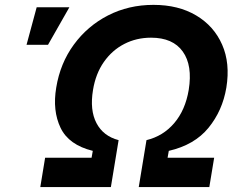

<svg xmlns="http://www.w3.org/2000/svg" viewBox="-20 -757 973 777"><path d="M143.1 0 162.6 -118.7H350.6L355.5 -146.5Q258.3 -170.4 225.1 -239.7Q191.9 -309.1 207.5 -402.3Q223.6 -501 278.8 -576.4Q334 -651.9 417.2 -694.6Q500.5 -737.3 601.1 -737.3Q701.7 -737.3 773.7 -694.6Q845.7 -651.9 878.9 -576.4Q912.1 -501 896 -402.3Q880.4 -309.1 823.7 -239.7Q767.1 -170.4 663.1 -146.5L658.2 -118.7H846.7L827.1 0H541.5L572.8 -189.9Q640.1 -206.1 685.1 -258.8Q730 -311.5 743.7 -393.1Q759.8 -492.2 719.7 -548.3Q679.7 -604.5 591.3 -604.5Q532.2 -604.5 482.9 -579.1Q433.6 -553.7 400.4 -506.3Q367.2 -459 356.4 -393.1Q342.8 -311.5 370.4 -258.8Q397.9 -206.1 460 -189.9L428.7 0ZM87.4 -575.7 128.4 -727.5H260.7L174.3 -575.7Z"/></svg>

Font: Inter
Style: Bold Italic
Weight: 700
Italic angle: -9.39999°
Designer: Rasmus Andersson
Foundry: rsms
Version: Version 4.001;git-9221beed3